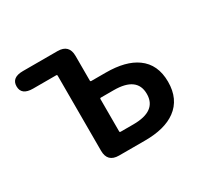

<svg xmlns="http://www.w3.org/2000/svg" viewBox="-119 -710 919 871"><g transform="rotate(-30 340.0 -275.0)"><path d="M275 0Q215 0 215 -60V-453Q215 -458 210 -458H89Q29 -458 29 -504Q29 -550 89 -550H270Q330 -550 330 -490V-361Q330 -356 335 -356H411Q515 -356 572 -315Q635 -270 635 -179Q635 -88 572 -42Q515 0 411 0ZM330 -95Q330 -90 335 -90H402Q524 -90 524 -179.5Q524 -269 402 -269H335Q330 -269 330 -264Z"/></g></svg>

Font: Resource Han Rounded CN Medium
Style: Regular
Weight: 500
Designer: Cyano Hao (round all glyphs); Ryoko NISHIZUKA 西塚涼子 (kana, bopomofo & ideographs); Paul D. Hunt (Latin, Greek & Cyrillic)
Foundry: Cyano Hao
Version: 0.990